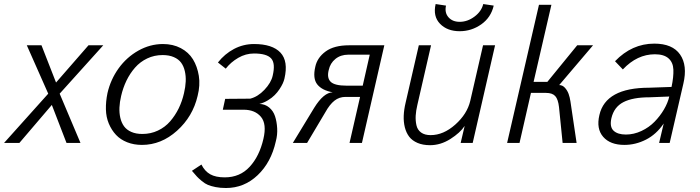

<svg xmlns="http://www.w3.org/2000/svg" viewBox="-48 -714 3497 959"><path d="M-27.8 0 192.9 -246.1 85.9 -487.8H159.2L231.9 -301.8L394 -487.8H467.8L250 -246.1L354 0H284.2L210.9 -189.9L48.8 0Z M661.1 9.8Q620.6 9.8 587.2 -3.4Q553.7 -16.6 531.5 -40.3Q509.3 -64 495.6 -96.4Q481.9 -128.9 481 -167.5Q480 -206.1 488.8 -249Q504.4 -316.9 544.4 -372.6Q584.5 -428.2 643.1 -461.2Q701.7 -494.1 766.1 -494.1Q815.9 -494.1 855 -473.6Q894 -453.1 915.8 -417.7Q937.5 -382.3 945.1 -335.2Q952.6 -288.1 939 -234.9Q915 -131.8 836.2 -61Q757.3 9.8 661.1 9.8ZM663.1 -44.9Q705.1 -44.9 740.7 -61.8Q776.4 -78.6 801.8 -107.9Q827.1 -137.2 844.5 -172.6Q861.8 -208 871.1 -249Q878.4 -279.8 879.6 -306.9Q880.9 -334 875.2 -358.6Q869.6 -383.3 856.7 -400.9Q843.8 -418.5 820.3 -428.7Q796.9 -439 764.2 -439Q722.7 -439 687.3 -422.1Q651.9 -405.3 626.5 -376.2Q601.1 -347.2 583.7 -311.3Q566.4 -275.4 557.1 -234.9Q549.8 -204.1 548.6 -177Q547.4 -149.9 553 -125.5Q558.6 -101.1 571.5 -83.3Q584.5 -65.4 607.7 -55.2Q630.9 -44.9 663.1 -44.9Z M1080.6 225.1Q1052.2 225.1 1029.1 220.5Q1005.9 215.8 991 209.7Q976.1 203.6 960 190.2Q943.8 176.8 935.5 167.7Q927.2 158.7 910.6 139.2L958 107.9Q974.6 141.1 1002 156.5Q1029.3 171.9 1074.7 171.9Q1150.4 171.9 1199 119.1Q1247.6 66.4 1267.6 -20Q1285.2 -94.7 1255.4 -130.4Q1225.6 -166 1168.9 -166H1064.9L1076.7 -220.2L1201.7 -221.2Q1239.7 -230.5 1272.9 -265.6Q1306.2 -300.8 1314 -335.9Q1328.6 -397.5 1306.4 -422.1Q1284.2 -446.8 1220.7 -446.8Q1179.2 -446.8 1141.8 -425Q1104.5 -403.3 1079.6 -371.1L1040.5 -401.9Q1074.2 -444.8 1120.8 -469.5Q1167.5 -494.1 1220.7 -494.1Q1312.5 -494.1 1352.8 -451.2Q1393.1 -408.2 1372.6 -320.8Q1370.1 -310.1 1364.3 -297.1Q1358.4 -284.2 1347.9 -268.3Q1337.4 -252.4 1323.7 -238.8Q1310.1 -225.1 1290 -212.9Q1270 -200.7 1247.6 -194.8Q1275.9 -194.3 1296.4 -177.2Q1316.9 -160.2 1325.7 -133.5Q1334.5 -106.9 1336.4 -73.7Q1338.4 -40.5 1329.6 -7.8Q1306.2 97.2 1238.8 161.1Q1171.4 225.1 1080.6 225.1Z M1414.6 0 1521.5 -175.8Q1568.8 -252 1613.8 -252.9Q1560.1 -262.7 1536.6 -292.5Q1513.2 -322.3 1526.9 -380.9Q1536.6 -426.3 1578.6 -457Q1620.6 -487.8 1695.8 -487.8H1871.6L1759.8 0H1697.8L1750.5 -230H1677.7Q1646.5 -230 1622.6 -211.2Q1598.6 -192.4 1576.7 -152.8L1485.8 0ZM1683.6 -286.1H1763.7L1798.8 -440.9H1691.4Q1653.8 -440.9 1627.4 -419.7Q1601.1 -398.4 1593.8 -363.8Q1584 -324.7 1603.8 -305.4Q1623.5 -286.1 1683.6 -286.1Z M2248 -558.1Q2186 -558.1 2149.9 -595.2Q2113.8 -632.3 2127.9 -693.8L2179.7 -686Q2171.9 -650.9 2191.9 -627.9Q2211.9 -605 2248 -605Q2287.1 -605 2322 -631.1Q2356.9 -657.2 2365.7 -693.8L2418 -686Q2404.3 -626.5 2355.7 -592.3Q2307.1 -558.1 2248 -558.1ZM2100.1 11.2Q2064 11.2 2037.4 -0.2Q2010.7 -11.7 1995.8 -31.2Q1981 -50.8 1974.1 -77.9Q1967.3 -105 1968.5 -135.7Q1969.7 -166.5 1978 -201.2L2043.9 -487.8H2105L2036.6 -189.9Q2029.8 -161.1 2028.3 -136.5Q2026.9 -111.8 2032 -88.6Q2037.1 -65.4 2055.2 -52.2Q2073.2 -39.1 2103 -39.1Q2167 -39.1 2226.1 -91.8Q2285.2 -144.5 2300.8 -210L2364.7 -487.8H2424.8L2313 0H2252.9L2272.9 -85Q2250.5 -50.8 2201.7 -19.8Q2152.8 11.2 2100.1 11.2Z M2484.9 0 2644 -689.9H2706.1L2617.2 -305.2H2686L2835 -487.8H2914.1L2745.1 -289.1Q2761.7 -289.1 2773.9 -275.4Q2786.1 -261.7 2792.2 -244.6Q2798.3 -227.5 2801.3 -207L2832 0H2762.2L2744.1 -179.2Q2739.7 -218.3 2725.3 -234.1Q2710.9 -250 2679.2 -250H2604L2546.9 0Z M3070.8 9.8Q3000 9.8 2964.8 -30.5Q2929.7 -70.8 2945.8 -139.2Q2976.6 -275.9 3194.8 -275.9L3306.2 -279.8Q3316.9 -330.1 3315.4 -366.2Q3314 -402.3 3291 -422.6Q3268.1 -442.9 3223.1 -442.9Q3134.3 -442.9 3063 -367.2L3023.9 -408.2Q3108.4 -496.1 3220.2 -496.1Q3311 -496.1 3348.9 -441.7Q3386.7 -387.2 3365.2 -295.9L3296.9 0H3244.1L3267.1 -97.2Q3230.5 -43 3178.5 -16.6Q3126.5 9.8 3070.8 9.8ZM3078.1 -42Q3117.7 -42 3155.8 -59.8Q3193.8 -77.6 3221.4 -106Q3249 -134.3 3268.3 -167.2Q3287.6 -200.2 3294.9 -231.9L3195.8 -228Q3112.8 -228 3065.9 -203.9Q3019 -179.7 3005.9 -124Q2996.1 -80.6 3016.6 -61.3Q3037.1 -42 3078.1 -42Z"/></svg>

Font: HK Grotesk Light Italic
Style: Regular
Weight: 300
Italic angle: -13°
Designer: Alfredo Marco Pradil and Stefan Peev
Foundry: Hanken Design Co.
Version: Version 1.000;PS 001.000;hotconv 1.0.88;makeotf.lib2.5.64775